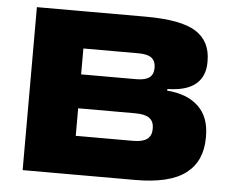

<svg xmlns="http://www.w3.org/2000/svg" viewBox="-48 -695 902 750"><g transform="rotate(5 403.0 -319.5)"><path d="M214 0V-151.5H487Q524 -151.5 541.5 -164.5Q559 -177.5 559 -203.5V-207.5Q559 -234 541.5 -246.8Q524 -259.5 487 -259.5H214V-392.5H478Q514 -392.5 529.8 -405Q545.5 -417.5 545.5 -441V-445Q545.5 -469 529.8 -481.5Q514 -494 478 -494H214V-639H493.5Q632.5 -639 691 -602Q749.5 -565 749.5 -487.5V-482.5Q749.5 -426.5 713 -396.2Q676.5 -366 602.5 -365V-358.5Q681.5 -352.5 725.2 -311Q769 -269.5 769 -194.5V-188Q769 -96 706 -48Q643 0 508.5 0ZM67 0V-639H262V0Z"/></g></svg>

Font: Anek Latin Expanded ExtraBold
Style: Regular
Weight: 800
Width: 7
Designer: Yesha Goshar
Foundry: Ek Type
Version: Version 1.003